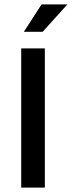

<svg xmlns="http://www.w3.org/2000/svg" viewBox="-20 -849 325 869"><path d="M183 -630V0H76V-630ZM173 -705H88L168 -829H285Z"/></svg>

Font: Ek Mukta Medium
Style: Regular
Weight: 500
Designer: Girish Dalvi and Yashodeep Gholap
Foundry: Ek Type
Version: Version 2.538;PS 1.002;hotconv 16.6.51;makeotf.lib2.5.65220;